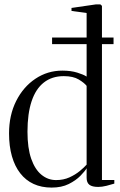

<svg xmlns="http://www.w3.org/2000/svg" viewBox="-20 -839 542 870"><path d="M214 11Q168 11 132.2 -5.5Q96.5 -22 71.8 -53.8Q47 -85.5 34 -131Q21 -176.5 21 -234.5Q21 -317 53.2 -381.2Q85.5 -445.5 140.5 -482.2Q195.5 -519 262.5 -519Q301 -519 330 -510Q359 -501 372.5 -492V-780L304 -789.5V-803L414 -819H435L442 -812.5V-23.5H498V-7Q482.5 -2 462.2 3Q442 8 425 8Q397.5 8 385 -1.8Q372.5 -11.5 372.5 -33.5V-76.5Q365 -63.5 344.5 -42.5Q324 -21.5 291.5 -5.2Q259 11 214 11ZM234 -23Q267.5 -23 294.5 -35.2Q321.5 -47.5 341.5 -64Q361.5 -80.5 372.5 -93V-450Q362 -463.5 336.8 -478.8Q311.5 -494 269 -494Q215.5 -494 178.8 -465.2Q142 -436.5 123.2 -380.2Q104.5 -324 104.5 -242Q104.5 -168 121.5 -119.5Q138.5 -71 168 -47Q197.5 -23 234 -23ZM216 -669H494.5V-639H216Z"/></svg>

Font: Merriweather 144pt Light
Style: Regular
Weight: 300
Version: Version 2.100